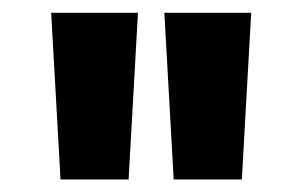

<svg xmlns="http://www.w3.org/2000/svg" viewBox="-20 -779 476 302"><path d="M60.5 -758.9H197L182.3 -496.7H75.2ZM238.5 -758.9H375.1L360.4 -496.7H253.2Z"/></svg>

Font: Hepta Slab ExtraLight
Style: Regular
Weight: 200
Designer: Michael LaGattuta
Foundry: Michael LaGattuta
Version: Version 1.100